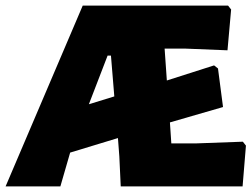

<svg xmlns="http://www.w3.org/2000/svg" viewBox="-40 -667 900 687"><path d="M-20 0H176L211 -121L382 -173L387 -107L392 0H828L840 -146L829 -160L664 -154H573L568 -229L758 -284L740 -422L726 -433L557 -379L549 -493H625L774 -487L787 -633L776 -647H256ZM345 -468H357L369 -322L278 -294Z"/></svg>

Font: Luna Sans Black
Style: Regular
Weight: 900
Designer: Juan Pablo del Peral
Foundry: Huerta Tipografica
Version: Version 2.001; ttfautohint (v1.5)